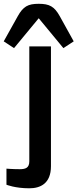

<svg xmlns="http://www.w3.org/2000/svg" viewBox="-35 -763 414 1026"><path d="M-0.5 138.2V224.1C-0.5 224.1 45.4 243.2 121.6 243.2C180.7 243.2 237.3 217.8 237.3 125V-515.1H121.6V99.1C121.6 134.8 100.6 141.1 70.3 141.1C31.7 141.1 -0.5 138.2 -0.5 138.2ZM40 -505.9 171.9 -665.5 303.7 -505.9 358.9 -542 284.2 -676.8C255.4 -728.5 229 -742.7 171.9 -742.7C114.7 -742.7 88.9 -728.5 60.1 -676.8L-15.1 -542Z"/></svg>

Font: Doppio One
Style: Regular
Weight: 400
Designer: Szymon Celej
Foundry: Sorkin Type Co
Version: Version 1.002